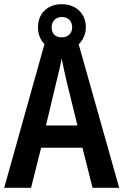

<svg xmlns="http://www.w3.org/2000/svg" viewBox="-20 -895 588 915"><path d="M421 0H548L355 -684C376 -704 389 -732 389 -766C389 -831 341 -875 275 -875C206 -875 161 -831 161 -765C161 -732 172 -705 192 -685L0 0H128L176 -191H373ZM275 -717C242 -717 226 -736 226 -765C226 -794 246 -814 275 -814C305 -814 324 -794 324 -765C324 -736 304 -717 275 -717ZM299 -501 349 -297H199L248 -502C255 -531 268 -583 274 -616C280 -582 290 -540 299 -501Z"/></svg>

Font: Noto Sans Sinhala UI Condensed SemiBold
Style: Regular
Weight: 600
Width: 3
Designer: Jelle Bosma - Monotype Design Team
Foundry: Monotype Imaging Inc.
Version: Version 2.006